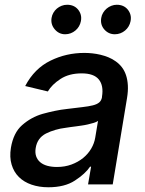

<svg xmlns="http://www.w3.org/2000/svg" viewBox="-20 -775 609 807"><path d="M25.9 -154.1Q31.2 -185.4 42.8 -209Q54.3 -232.6 72.8 -248.9Q111.2 -282.7 159.4 -296.5Q185 -303.6 210.4 -308.9Q235.8 -314.3 262.4 -317.1Q299.7 -321.7 326.2 -324.8Q352.6 -327.8 370.2 -332.2Q387.8 -336.6 397 -344.5Q406.2 -352.3 408.7 -366.5V-369Q416.2 -415.1 395.4 -440.9Q374.6 -466.6 323.5 -466.6Q270.2 -466.6 234.4 -443.2Q198.2 -419.7 181.1 -390.6L85.9 -413.4Q124.6 -487.2 192.5 -520.2Q258.5 -552.6 334.5 -552.6Q350.5 -552.6 367.7 -550.8Q384.9 -549 402.2 -544.9Q419.4 -540.8 435.9 -534.1Q452.4 -527.3 466.6 -517Q481.2 -506.7 492.2 -492.5Q503.2 -478.3 509.6 -459.3Q516 -440.3 517.4 -416.2Q518.8 -392 513.8 -362.2L453.8 0H350.1L362.9 -74.6H358.7Q338.4 -44.4 294.7 -16Q251.8 12.1 183.2 12.1Q144.5 12.1 112.6 1.1Q80.6 -9.9 59.3 -31.1Q38 -52.2 28.8 -83.3Q19.5 -114.3 25.9 -154.1ZM219.5 -73.2Q252.5 -73.2 280.4 -83.5Q308.2 -93.8 329.2 -110.8Q350.1 -127.8 363.3 -150.2Q376.4 -172.6 380.3 -196.7L392 -267Q386.4 -262.4 374.5 -258.7Q362.6 -255 349.1 -252Q335.6 -248.9 322.8 -247.2Q310 -245.4 302.6 -244.3Q287.6 -242.5 276.5 -240.9Q265.3 -239.3 256.4 -237.9Q233 -235.1 212.4 -229Q191.8 -223 173.3 -213.8Q136.7 -195 130 -152.7Q126.8 -133.2 131.9 -118.3Q137.1 -103.3 149 -93.2Q160.9 -83.1 179 -78.1Q197.1 -73.2 219.5 -73.2ZM405.5 -699.6Q407.3 -711.3 413.4 -721.4Q419.4 -731.5 428.3 -739Q437.1 -746.4 448.2 -750.7Q459.2 -755 470.9 -755Q500 -755 516.7 -735.1Q524.9 -725.1 528.2 -713.1Q531.6 -701 528.8 -686.1Q526.6 -674.4 520.6 -664.2Q514.6 -654.1 505.7 -646.7Q496.8 -639.2 485.8 -635.1Q474.8 -631 462.7 -631Q436.1 -631 418.3 -651.3Q400.9 -671.5 405.5 -699.6ZM196.7 -699.6Q198.5 -711.3 204.4 -721.4Q210.2 -731.5 219.1 -739Q228 -746.4 239 -750.7Q250 -755 262.1 -755Q291.2 -755 307.9 -735.1Q316.1 -725.1 319.4 -713.1Q322.8 -701 320 -686.1Q317.8 -674.4 311.8 -664.2Q305.8 -654.1 296.9 -646.7Q288 -639.2 277 -635.1Q266 -631 253.9 -631Q227.6 -631 209.9 -652Q192.5 -672.6 196.7 -699.6Z"/></svg>

Font: Inter P Medium
Style: Italic
Weight: 500
Italic angle: 9.39999°
Designer: Rasmus Andersson
Foundry: rsms
Version: Version 3.018;git-588b23468